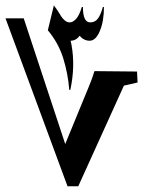

<svg xmlns="http://www.w3.org/2000/svg" viewBox="-25 -606 545 700"><path d="M221.2 73.2 -4.9 -539.1H61.5L227.1 -37.6L194.8 -37.1L298.8 -290Q306.2 -308.1 310.8 -320.6Q315.4 -333 319.3 -346.7L474.6 -345.2L476.6 -305.2L426.8 -293.9L260.3 73.2ZM149.4 -495.6 171.4 -586.4Q221.2 -521.5 235.6 -442.9Q250 -364.3 231.4 -278.3H227.5Q223.1 -336.9 205.6 -393.3Q188 -449.7 149.4 -495.6ZM350.1 -580.6H354Q354 -528.8 339.1 -493.2Q324.2 -457.5 301.8 -457.5Q281.2 -457.5 265.1 -475.6Q252.4 -457.5 231.9 -457.5Q218.8 -457.5 210 -466.8L198.2 -546.4Q202.6 -539.1 210.9 -531.7Q219.2 -524.4 229.5 -524.4Q240.7 -524.4 252.4 -537.1Q264.2 -549.8 273.4 -580.6H277.3Q277.3 -524.4 303.7 -524.4Q321.3 -524.4 331.5 -537.6Q341.8 -550.8 350.1 -580.6Z"/></svg>

Font: Lateef
Style: Bold
Weight: 700
Designer: SIL International
Foundry: SIL International
Version: Version 4.200